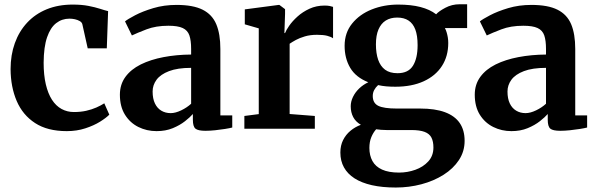

<svg xmlns="http://www.w3.org/2000/svg" viewBox="-20 -590 2732 880"><path d="M286 11Q197.5 11 140.8 -26Q84 -63 56.5 -127.2Q29 -191.5 28.5 -273Q28.5 -338 48 -392.2Q67.5 -446.5 104.5 -486.2Q141.5 -526 194.2 -547.5Q247 -569 313 -569Q354.5 -569 385.2 -563Q416 -557 438.2 -549.8Q460.5 -542.5 475.5 -539L469.5 -368.5H382L357.5 -478.5Q355.5 -487.5 345.8 -493.2Q336 -499 323.2 -501.8Q310.5 -504.5 298.5 -504.5Q264 -504.5 237.5 -484Q211 -463.5 195.8 -419.2Q180.5 -375 180 -302.5Q180 -246 190 -203.5Q200 -161 218.2 -132.8Q236.5 -104.5 262.2 -90.5Q288 -76.5 318.5 -76.5Q349.5 -76.5 375 -82.2Q400.5 -88 421.5 -97.2Q442.5 -106.5 458 -116.5L481 -64.5Q467 -50 438.5 -32.2Q410 -14.5 371 -1.8Q332 11 286 11Z M697.5 11Q652.5 11 614.2 -8Q576 -27 552.8 -64.2Q529.5 -101.5 529.5 -156Q529.5 -203 555 -237.8Q580.5 -272.5 625.5 -294.8Q670.5 -317 729.5 -328.2Q788.5 -339.5 856 -340V-366Q856 -404.5 848 -427.8Q840 -451 817.5 -461.5Q795 -472 752 -472Q694.5 -472 651.5 -455.5Q608.5 -439 584.5 -427.5L553 -492Q565 -502 599.2 -520Q633.5 -538 682.8 -552.8Q732 -567.5 789 -567.5Q865 -567.5 908.8 -545.5Q952.5 -523.5 971.2 -479Q990 -434.5 990 -365.5V-61H1044.5V-5.5Q1033 -2.5 1011.5 1Q990 4.5 965.8 7Q941.5 9.5 921.5 9.5Q888 9.5 876 -0.2Q864 -10 864 -41V-67.5Q851.5 -53 828 -34.5Q804.5 -16 771.8 -2.5Q739 11 697.5 11ZM762.5 -71.5Q784 -71.5 810.5 -84.2Q837 -97 856 -114.5V-279Q794 -279 754.8 -264Q715.5 -249 697.5 -224.5Q679.5 -200 679.5 -170.5Q679.5 -138 690 -116Q700.5 -94 719.2 -82.8Q738 -71.5 762.5 -71.5Z M1100 0V-58.5L1166 -67V-460L1102 -478.5V-547L1257.5 -567.5H1260.5L1286.5 -548V-526L1283.5 -438.5H1286.5Q1291 -451 1305.5 -472Q1320 -493 1343.5 -514.2Q1367 -535.5 1398.5 -550Q1430 -564.5 1468 -564.5Q1482 -564.5 1491.5 -562.5Q1501 -560.5 1506.5 -558.5V-414.5Q1497 -421.5 1479.5 -426Q1462 -430.5 1433 -430.5Q1401.5 -430.5 1377.2 -423.2Q1353 -416 1336 -406.8Q1319 -397.5 1307.5 -389.5V-67.5L1423 -58.5V0Z M1794 269.5Q1732 269.5 1684.5 258.8Q1637 248 1605 227.5Q1573 207 1556.5 177.2Q1540 147.5 1540 109Q1540 77 1552.5 52Q1565 27 1586.5 9.2Q1608 -8.5 1634 -18Q1610 -32 1598.8 -53.5Q1587.5 -75 1587.5 -103Q1587.5 -124.5 1597.8 -145.8Q1608 -167 1626.2 -184.5Q1644.5 -202 1668 -213Q1611 -235.5 1585.2 -279Q1559.5 -322.5 1559.5 -380Q1559.5 -439.5 1593.8 -482Q1628 -524.5 1684 -546.8Q1740 -569 1805 -569Q1864 -569 1907.2 -557.8Q1950.5 -546.5 1979 -524.5Q1990.5 -538 2020.8 -554.2Q2051 -570.5 2087 -570.5H2121V-461.5H2019Q2024 -452.5 2027.2 -441.5Q2030.5 -430.5 2032.5 -418.5Q2034.5 -406.5 2034.5 -393Q2034.5 -332.5 2005.5 -287.5Q1976.5 -242.5 1922 -217.5Q1867.5 -192.5 1792 -192.5Q1770 -192.5 1750.2 -194.2Q1730.5 -196 1713 -200Q1701.5 -189.5 1695 -177.2Q1688.5 -165 1688.5 -150Q1688.5 -117.5 1713.8 -105Q1739 -92.5 1799 -92.5H1906Q1974 -92.5 2019.2 -75.8Q2064.5 -59 2087 -26.2Q2109.5 6.5 2109.5 55.5Q2109.5 104 2083.5 143.5Q2057.5 183 2012.8 211.2Q1968 239.5 1911.5 254.5Q1855 269.5 1794 269.5ZM1809 201Q1847.5 201 1883.5 188.2Q1919.5 175.5 1943 149.8Q1966.5 124 1966.5 86Q1966.5 58.5 1957.5 40.8Q1948.5 23 1926.2 14.5Q1904 6 1864 6H1751Q1738.5 6 1726.5 5Q1714.5 4 1704 2.5Q1690.5 17.5 1681.8 38.8Q1673 60 1673 88Q1673 122.5 1687 148Q1701 173.5 1731 187.2Q1761 201 1809 201ZM1802 -254.5Q1851.5 -254.5 1872.8 -288.8Q1894 -323 1894 -383Q1894 -427 1883.5 -454.8Q1873 -482.5 1852.2 -496Q1831.5 -509.5 1800.5 -509.5Q1770 -509.5 1748.2 -496Q1726.5 -482.5 1714.8 -455.2Q1703 -428 1703 -386.5Q1703 -346 1713.2 -316.2Q1723.5 -286.5 1745 -270.5Q1766.5 -254.5 1802 -254.5Z M2324 11Q2279 11 2240.8 -8Q2202.5 -27 2179.2 -64.2Q2156 -101.5 2156 -156Q2156 -203 2181.5 -237.8Q2207 -272.5 2252 -294.8Q2297 -317 2356 -328.2Q2415 -339.5 2482.5 -340V-366Q2482.5 -404.5 2474.5 -427.8Q2466.5 -451 2444 -461.5Q2421.5 -472 2378.5 -472Q2321 -472 2278 -455.5Q2235 -439 2211 -427.5L2179.5 -492Q2191.5 -502 2225.8 -520Q2260 -538 2309.2 -552.8Q2358.5 -567.5 2415.5 -567.5Q2491.5 -567.5 2535.2 -545.5Q2579 -523.5 2597.8 -479Q2616.5 -434.5 2616.5 -365.5V-61H2671V-5.5Q2659.5 -2.5 2638 1Q2616.5 4.5 2592.2 7Q2568 9.5 2548 9.5Q2514.5 9.5 2502.5 -0.2Q2490.5 -10 2490.5 -41V-67.5Q2478 -53 2454.5 -34.5Q2431 -16 2398.2 -2.5Q2365.5 11 2324 11ZM2389 -71.5Q2410.5 -71.5 2437 -84.2Q2463.5 -97 2482.5 -114.5V-279Q2420.5 -279 2381.2 -264Q2342 -249 2324 -224.5Q2306 -200 2306 -170.5Q2306 -138 2316.5 -116Q2327 -94 2345.8 -82.8Q2364.5 -71.5 2389 -71.5Z"/></svg>

Font: Merriweather 20pt
Style: Bold
Weight: 700
Version: Version 2.100